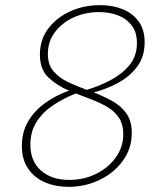

<svg xmlns="http://www.w3.org/2000/svg" viewBox="-20 -720 627 746"><path d="M246 6Q196 6 155 -11.5Q114 -29 89.5 -64.5Q65 -100 65 -153Q65 -208 90 -249.5Q115 -291 156.5 -320.5Q198 -350 248 -368Q202 -387 168.5 -418.5Q135 -450 135 -508Q135 -566 167.5 -609Q200 -652 253 -676Q306 -700 369 -700Q417 -700 456 -684.5Q495 -669 518.5 -637Q542 -605 542 -556Q542 -501 514 -462.5Q486 -424 440.5 -399Q395 -374 344 -361Q382 -346 416 -327.5Q450 -309 471 -279.5Q492 -250 492 -203Q492 -143 457.5 -95.5Q423 -48 367 -21Q311 6 246 6ZM166 -511Q166 -469 187.5 -443.5Q209 -418 243.5 -401.5Q278 -385 317 -371Q365 -385 409.5 -408.5Q454 -432 483 -467Q512 -502 512 -553Q512 -595 491.5 -621.5Q471 -648 438 -660.5Q405 -673 366 -673Q311 -673 265.5 -652Q220 -631 193 -594.5Q166 -558 166 -511ZM98 -158Q98 -94 139 -57.5Q180 -21 249 -21Q306 -21 353.5 -44.5Q401 -68 430 -108.5Q459 -149 459 -199Q459 -236 443 -261Q427 -286 400 -302.5Q373 -319 340.5 -331.5Q308 -344 275 -357Q229 -339 188.5 -312.5Q148 -286 123 -248Q98 -210 98 -158Z"/></svg>

Font: Bitter ExtraLight
Style: Italic
Weight: 200
Italic angle: -9°
Designer: Sol Matas, and Bitter project Authors
Foundry: Sol Matas
Version: Version 2.001